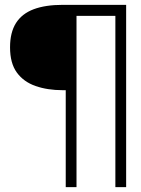

<svg xmlns="http://www.w3.org/2000/svg" viewBox="-20 -695 582 793"><path d="M251.5 78H296V-629.5H456.5V78H501V-675H239Q167.5 -675 119 -656.8Q70.5 -638.5 46 -599.8Q21.5 -561 21.5 -499.5Q21.5 -434 49.5 -395.5Q77.5 -357 126.8 -339.8Q176 -322.5 239 -322.5H251.5Z"/></svg>

Font: Anybody SemiExpanded Light
Style: Regular
Weight: 300
Width: 6
Version: Version 1.113;gftools[0.9.25]